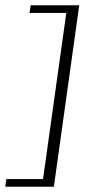

<svg xmlns="http://www.w3.org/2000/svg" viewBox="-20 -650 321 727"><path d="M0 57 4 28H143L231 -601H92L96 -630H280L184 57Z"/></svg>

Font: Alumni Sans Light
Style: Italic
Weight: 300
Italic angle: -8°
Version: Version 1.016